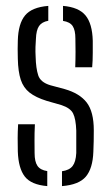

<svg xmlns="http://www.w3.org/2000/svg" viewBox="-20 -626 377 652"><path d="M190.5 6V-44.5Q215.5 -48 226.5 -62.2Q237.5 -76.5 239 -106.5Q239.5 -147.5 239 -182.5Q237.5 -222.5 228.2 -240.8Q219 -259 189 -269L138.5 -283.5Q101.5 -295 80.5 -311.5Q59.5 -328 50.5 -355.2Q41.5 -382.5 40.5 -426.5Q40 -447 40 -459.8Q40 -472.5 40.5 -488Q42 -545.5 65 -573.5Q88 -601.5 144 -606V-555.5Q122 -551.5 112.5 -537.5Q103 -523.5 102 -494Q101 -483 100.5 -466.5Q100 -450 101 -433.5Q102 -394 109.8 -370.2Q117.5 -346.5 151 -336.5L199.5 -323.5Q250.5 -309 274.5 -277.8Q298.5 -246.5 298.5 -183.5Q298.5 -162 298.2 -147Q298 -132 297 -110.5Q295 -54 271.5 -26.2Q248 1.5 190.5 6ZM235.5 -397.5Q236.5 -423.5 236.5 -450.2Q236.5 -477 236 -495Q236 -523.5 226.8 -537.5Q217.5 -551.5 194 -555V-606Q247.5 -601.5 270.5 -573.5Q293.5 -545.5 295 -487.5Q295 -476 295 -447.2Q295 -418.5 293 -397.5ZM40.5 -111.5Q40 -135.5 40 -156.8Q40 -178 41.5 -204H98.5Q97 -173.5 97.2 -149Q97.5 -124.5 97.5 -106Q97.5 -77 107.2 -62.8Q117 -48.5 140.5 -45V6Q86 1.5 64.2 -26.5Q42.5 -54.5 40.5 -111.5Z"/></svg>

Font: Big Shoulders Stencil Text Light
Style: Regular
Weight: 300
Designer: Patric King
Foundry: XO Type Co
Version: Version 1.000